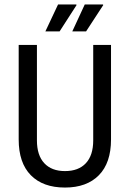

<svg xmlns="http://www.w3.org/2000/svg" viewBox="-20 -832 584 863"><path d="M248 -691H184L241 -812H323L324 -809ZM367 -691H305L361 -812H443L444 -809ZM272 11Q173 11 118.5 -44.5Q64 -100 64 -205V-630H146V-201Q146 -134 179 -98.5Q212 -63 272 -63Q333 -63 366 -98.5Q399 -134 399 -201V-630H479V-205Q479 -100 424.5 -44.5Q370 11 272 11Z"/></svg>

Font: Pragati Narrow
Style: Regular
Weight: 400
Designer: Hector Gatti, Marcela Romero, Pablo Cosgaya and Nicolas Silva
Foundry: Omnibus-Type
Version: Version 1.010; ttfautohint (v1.3)